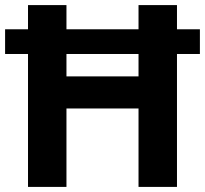

<svg xmlns="http://www.w3.org/2000/svg" viewBox="-20 -734 805 754"><path d="M90 0V-522H0V-619H90V-714H241V-619H524V-714H675V-619H765V-522H675V0H524V-308H241V0ZM241 -434H524V-522H241Z"/></svg>

Font: Noto Sans Gurmukhi
Style: Bold
Weight: 700
Designer: Jelle Bosma - Monotype Design Team
Foundry: Monotype Imaging Inc.
Version: Version 2.004; ttfautohint (v1.8.4.7-5d5b)